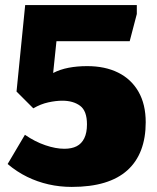

<svg xmlns="http://www.w3.org/2000/svg" viewBox="-20 -721 619 755"><path d="M262 14Q215 14 171 4Q127 -6 87 -25.5Q47 -45 10 -76L78 -191Q117 -164 158 -150Q199 -136 233 -136Q262 -136 281.5 -146Q301 -156 311.5 -177.5Q322 -199 322 -232Q322 -285 295 -305Q268 -325 225 -325Q200 -325 170 -318.5Q140 -312 111 -295L45 -361L79 -701H518V-666L490 -559H202L189 -434Q216 -448 249.5 -454.5Q283 -461 323 -461Q393 -461 444.5 -435.5Q496 -410 524.5 -360.5Q553 -311 553 -240Q553 -179 535 -131.5Q517 -84 481 -51.5Q445 -19 390.5 -2.5Q336 14 262 14Z"/></svg>

Font: Literata Black
Style: Regular
Weight: 900
Designer: Latin by Veronika Burian and Jose Scaglione. Greek by Irene Vlachou. Cyrillic by Vera Evstafieva.
Foundry: TypeTogether
Version: Version 3.103;gftools[0.9.29]